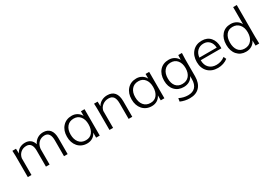

<svg xmlns="http://www.w3.org/2000/svg" viewBox="43 -1841 4487 3158"><g transform="rotate(-30 2287.0 -261.5)"><path d="M142.6 0V-318.4C150.4 -360.4 168.9 -394 198.2 -418.9C227.5 -444.3 264.2 -457 307.6 -457C381.8 -457 417.5 -401.4 417.5 -305.7V0H486.8V-296.4C492.7 -345.7 510.7 -384.8 540.5 -413.6C570.3 -442.4 608.4 -457 653.8 -457C725.6 -457 760.7 -401.4 760.7 -301.8V0H829.6V-305.2C829.6 -439.5 770.5 -513.7 657.7 -513.7C575.7 -513.7 506.3 -471.2 471.2 -395C449.2 -472.7 394 -513.7 314.5 -513.7C235.8 -513.7 171.4 -476.6 140.6 -410.2L137.7 -501H69.3C71.8 -461.9 73.2 -428.2 73.2 -399.9V0Z M1206.5 -46.4C1151.9 -46.4 1108.9 -65.4 1078.1 -103.5C1047.4 -141.6 1032.2 -191.9 1032.2 -254.4C1032.2 -315.4 1047.4 -364.3 1078.1 -401.4C1108.9 -438.5 1151.4 -457 1206.1 -457C1258.3 -457 1298.8 -438.5 1328.1 -401.4C1357.9 -364.7 1372.6 -315.9 1372.6 -254.9C1372.6 -190.9 1357.9 -140.1 1329.1 -102.5C1300.3 -64.9 1259.8 -46.4 1206.5 -46.4ZM1199.2 10.3C1279.3 10.3 1340.8 -30.3 1370.6 -95.2V0H1439.5V-501H1371.1V-412.1C1356.4 -441.9 1334 -466.3 1303.7 -485.4C1273.4 -504.4 1238.8 -513.7 1200.2 -513.7C1128.4 -513.7 1070.8 -489.3 1027.3 -440.9C983.9 -392.6 962.4 -329.6 962.4 -252.9C960 -103.5 1052.7 11.7 1199.2 10.3Z M1692.9 0V-322.3C1700.2 -361.8 1720.2 -394.5 1752.9 -419.4C1785.6 -444.3 1823.2 -457 1866.7 -457C1952.6 -457 1987.8 -403.8 1987.8 -293V0H2057.1V-293C2057.1 -439.9 1996.1 -513.7 1874.5 -513.7C1835 -513.7 1798.3 -504.9 1765.1 -486.8C1732.4 -468.8 1707.5 -443.8 1690.9 -411.1L1688 -501H1619.6L1621.1 -485.4C1621.6 -474.6 1622.6 -460.4 1623 -442.9C1623.5 -425.8 1624 -410.2 1624 -396V0Z M2434.1 -46.4C2379.4 -46.4 2336.4 -65.4 2305.7 -103.5C2274.9 -141.6 2259.8 -191.9 2259.8 -254.4C2259.8 -315.4 2274.9 -364.3 2305.7 -401.4C2336.4 -438.5 2378.9 -457 2433.6 -457C2485.8 -457 2526.4 -438.5 2555.7 -401.4C2585.4 -364.7 2600.1 -315.9 2600.1 -254.9C2600.1 -190.9 2585.4 -140.1 2556.6 -102.5C2527.8 -64.9 2487.3 -46.4 2434.1 -46.4ZM2426.8 10.3C2506.8 10.3 2568.4 -30.3 2598.1 -95.2V0H2667V-501H2598.6V-412.1C2584 -441.9 2561.5 -466.3 2531.2 -485.4C2501 -504.4 2466.3 -513.7 2427.7 -513.7C2356 -513.7 2298.3 -489.3 2254.9 -440.9C2211.4 -392.6 2189.9 -329.6 2189.9 -252.9C2187.5 -103.5 2280.3 11.7 2426.8 10.3Z M3041.5 -54.7C2990.7 -54.7 2950.7 -72.3 2921.4 -107.4C2892.6 -142.6 2877.9 -190.9 2877.9 -252C2877.9 -314 2893.1 -363.8 2923.8 -400.9C2954.6 -438.5 2996.1 -457 3048.8 -457C3101.1 -457 3142.1 -439 3171.9 -402.3C3202.1 -365.7 3217.3 -316.9 3217.3 -255.4C3217.3 -194.3 3201.7 -145.5 3170.9 -108.9C3140.1 -72.8 3096.7 -54.7 3041.5 -54.7ZM3034.2 210.4C3113.8 210.4 3175.8 186.5 3219.2 139.2C3262.7 91.8 3284.7 24.4 3284.7 -62V-387.2C3284.7 -405.3 3286.1 -443.4 3289.1 -501H3219.7L3216.3 -412.6C3201.2 -442.4 3178.7 -466.8 3148.4 -485.4C3118.2 -504.4 3083 -513.7 3042.5 -513.7C2969.7 -513.7 2912.1 -489.7 2869.6 -441.9C2827.6 -394 2806.6 -330.6 2806.6 -251.5C2806.6 -174.3 2828.1 -112.8 2870.6 -67.4C2913.1 -22 2969.2 0.5 3039.1 0.5C3123 0.5 3187.5 -40 3216.3 -104.5V-48.8C3216.3 89.4 3147.5 153.3 3032.2 153.3C2976.1 153.3 2920.4 139.6 2866.2 112.8L2856 172.9C2911.1 197.8 2970.7 210.4 3034.2 210.4Z M3499.5 -291C3504.9 -342.3 3523.4 -383.3 3554.2 -413.1C3585.4 -442.9 3624.5 -458 3671.9 -458C3717.3 -458 3753.9 -443.4 3781.7 -413.6C3810.1 -383.8 3825.7 -343.3 3829.1 -291ZM3683.1 10.3C3753.4 10.3 3822.8 -12.7 3872.1 -52.2L3849.6 -102.1C3802.2 -64.9 3747.6 -46.4 3685.5 -46.4C3628.4 -46.4 3582.5 -64 3548.3 -98.6C3514.2 -133.3 3497.1 -181.6 3497.1 -242.7H3889.6C3890.1 -246.1 3890.1 -254.9 3890.1 -269C3890.1 -342.8 3870.6 -402.3 3831.5 -446.8C3793 -491.2 3739.3 -513.7 3670.4 -513.7C3596.7 -513.7 3537.1 -489.3 3492.7 -440.4C3448.2 -391.6 3425.8 -327.6 3425.8 -248.5C3425.8 -169.9 3449.2 -107.4 3495.6 -60.1C3542 -13.2 3604.5 10.3 3683.1 10.3Z M4221.7 -46.4C4169.4 -46.4 4129.4 -64.9 4100.6 -102.1C4072.3 -139.6 4058.1 -189.5 4058.1 -252.4C4058.1 -314.5 4072.8 -364.3 4101.6 -401.4C4130.4 -438.5 4170.9 -457 4222.7 -457C4276.4 -457 4318.8 -438.5 4350.1 -401.4C4381.3 -364.3 4397 -315.4 4397 -254.4C4397 -190.9 4381.3 -140.1 4350.1 -102.5C4319.3 -64.9 4276.4 -46.4 4221.7 -46.4ZM4215.3 10.3C4259.8 10.3 4297.9 0 4330.1 -21C4362.3 -42 4384.3 -68.4 4396.5 -101.1L4398.4 0H4468.3C4466.3 -64.5 4465.3 -107.9 4464.8 -130.4V-732.9H4396V-407.7C4382.8 -438.5 4360.4 -463.9 4328.1 -483.9C4295.9 -503.9 4259.3 -513.7 4217.8 -513.7C4147 -513.7 4090.8 -489.7 4049.3 -441.4C4007.8 -393.6 3987.3 -330.1 3987.3 -251.5C3987.3 -171.9 4008.3 -108.4 4050.3 -61C4092.3 -13.7 4147.5 10.3 4215.3 10.3Z"/></g></svg>

Font: Ride Light
Style: Regular
Weight: 300
Version: Version 3.000